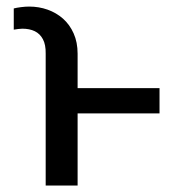

<svg xmlns="http://www.w3.org/2000/svg" viewBox="-20 -573 533 593"><path d="M219.7 0H121.1V-407.2Q121.6 -435.1 112.5 -451.9Q103.5 -468.8 87.4 -476.6Q71.3 -484.4 48.8 -484.4Q43.9 -484.4 35.9 -483.4Q27.8 -482.4 22.5 -481.4V-546.9Q31.7 -549.3 45.2 -551Q58.6 -552.7 70.3 -552.7Q100.1 -552.7 127 -543.2Q153.8 -533.7 174.6 -515.4Q195.3 -497.1 207.5 -469.7Q219.7 -442.4 219.7 -407.2ZM472.7 -300.8V-222.7H199.2V-300.8Z"/></svg>

Font: Inter Tight
Style: Regular
Weight: 400
Designer: Rasmus Andersson
Foundry: rsms
Version: Version 3.002